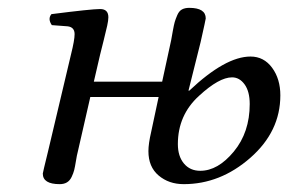

<svg xmlns="http://www.w3.org/2000/svg" viewBox="-20 -459 734 489"><path d="M416 -357Q417 -363 420 -379.5Q423 -396 425 -403Q427 -410 431.5 -420.5Q436 -431 443.5 -435Q451 -439 462 -439Q504 -439 504 -412Q504 -410 491 -352L460 -228H462Q554 -315 618 -315Q652 -315 673 -286.5Q694 -258 694 -216Q694 -124 617.5 -57Q541 10 448 10Q410 10 384 -12Q358 -34 358 -74Q358 -93 365 -123L384 -212H210L178 -72Q176 -65 173.5 -49.5Q171 -34 169 -26Q167 -18 162.5 -8.5Q158 1 150.5 5.5Q143 10 132 10Q89 10 89 -17Q89 -19 102 -72L161 -321Q170 -357 170 -372Q170 -390 152 -392L112 -395Q101 -411 111 -423Q213 -436 235 -436Q256 -436 256 -415Q256 -407 253 -393.5Q250 -380 244 -356Q238 -332 235 -320L219 -251H393ZM490 -24Q535 -24 575.5 -73Q616 -122 616 -194Q616 -226 603 -244Q590 -262 571 -262Q538 -262 487 -215Q433 -166 433 -92Q433 -61 448.5 -42.5Q464 -24 490 -24Z"/></svg>

Font: Linux Libertine O
Style: Italic
Weight: 400
Italic angle: -12°
Designer: Philipp H. Poll
Foundry: Philipp H. Poll
Version: Version 5.1.6